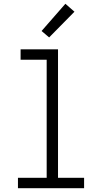

<svg xmlns="http://www.w3.org/2000/svg" viewBox="-20 -996 540 1016"><path d="M75 0V-55H227V-680H89V-735H287V-55H425V0ZM240 -798 200 -832 326 -976 374 -934Z"/></svg>

Font: Iosevka Slab Light
Style: Regular
Weight: 300
Monospace: yes
Designer: Belleve Invis
Foundry: Belleve Invis
Version: Version 11.1.0; ttfautohint (v1.8.3)